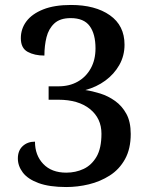

<svg xmlns="http://www.w3.org/2000/svg" viewBox="-20 -744 601 774"><path d="M247 10Q179 10 135.5 -6Q92 -22 72 -48.5Q52 -75 52 -105Q52 -137 71.5 -155Q91 -173 121 -173Q121 -118 154.5 -83Q188 -48 247 -48Q285 -48 317 -63Q349 -78 369 -112Q389 -146 389 -205Q389 -267 342.5 -304.5Q296 -342 215 -342H176V-396H216Q260 -396 293.5 -415Q327 -434 346 -468.5Q365 -503 365 -549Q365 -607 341.5 -639Q318 -671 265 -671Q222 -671 199 -649.5Q176 -628 167.5 -594Q159 -560 159 -520Q119 -520 91.5 -535Q64 -550 64 -590Q64 -628 86.5 -658Q109 -688 154 -706Q199 -724 266 -724Q364 -724 423 -682.5Q482 -641 482 -564Q482 -519 461 -482Q440 -445 404.5 -419Q369 -393 324 -381Q352 -377 384 -367Q416 -357 444 -337Q472 -317 489.5 -285Q507 -253 507 -204Q507 -144 484 -102.5Q461 -61 422.5 -36.5Q384 -12 338.5 -1Q293 10 247 10Z"/></svg>

Font: Noto Serif Khmer Medium
Style: Regular
Weight: 500
Version: Version 2.003